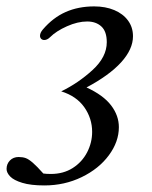

<svg xmlns="http://www.w3.org/2000/svg" viewBox="-80 -455 473 597"><path d="M-59.6 70.3Q-59.6 82 -48.3 93.8Q-37.1 105.5 -10.7 113.5Q15.6 121.6 58.1 121.6Q120.6 121.6 174.1 95.7Q227.5 69.8 258.5 27.8Q289.6 -14.2 289.6 -59.6Q289.6 -95.7 265.4 -127.4Q241.2 -159.2 189 -183.1Q259.8 -220.7 296.6 -261.2Q333.5 -301.8 333.5 -342.3Q333.5 -370.1 318.1 -391.1Q302.7 -412.1 275.4 -423.6Q248 -435.1 212.9 -435.1Q163.6 -435.1 124.3 -417.7Q85 -400.4 53.2 -363.3Q44.4 -353 44.4 -343.8Q44.4 -337.9 48.1 -334.2Q51.8 -330.6 57.6 -330.6Q66.9 -330.6 75.7 -339.4Q94.7 -358.4 128.2 -373.3Q161.6 -388.2 190.9 -388.2Q218.3 -388.2 235.1 -372.8Q252 -357.4 252 -323.7Q252 -277.8 207.8 -237.3Q163.6 -196.8 110.4 -170.9Q157.7 -156.2 182.1 -121.6Q206.5 -86.9 206.5 -44.9Q206.5 -11.7 190.9 18.6Q175.3 48.8 146.2 67.4Q117.2 85.9 78.1 85.9Q64 85.9 54.7 84.5Q34.7 62 22 51Q9.3 40 0 36.6Q-9.3 33.2 -22 33.2Q-38.6 33.2 -49.1 43.9Q-59.6 54.7 -59.6 70.3Z"/></svg>

Font: Radley
Style: Italic
Weight: 400
Italic angle: -12°
Designer: Vernon Adams
Foundry: Vernon Adams
Version: Version 1.003; ttfautohint (v1.6)